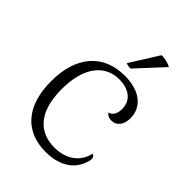

<svg xmlns="http://www.w3.org/2000/svg" viewBox="-211 -812 925 925"><g transform="rotate(45 251.5 -349.5)"><path d="M401 -696C388 -705 358 -713 336 -712L245 -567C249 -562 267 -560 276 -561ZM271 13C357 13 423 -23 446 -94C458 -125 450 -137 437 -142C419 -65 356 -32 285 -32C193 -32 111 -87 111 -256C111 -409 179 -486 274 -486C333 -486 385 -458 385 -395C385 -365 375 -341 350 -336C360 -321 375 -318 389 -318C422 -318 445 -347 445 -391C445 -466 385 -517 281 -517C132 -517 48 -414 48 -248C48 -76 133 13 271 13Z"/></g></svg>

Font: Arima Koshi Light
Style: Regular
Weight: 300
Designer: Joana Correia and Natanael Gama
Foundry: NDISCOVER
Version: Version 1.019;PS 001.019;hotconv 1.0.88;makeotf.lib2.5.64775